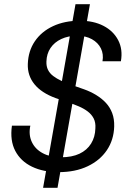

<svg xmlns="http://www.w3.org/2000/svg" viewBox="-20 -811 622 918"><path d="M186 87 341 -791H410L255 87ZM261 12Q187 12 133 -14Q79 -40 53 -89.5Q27 -139 37 -210H125Q116 -167 132 -132.5Q148 -98 184.5 -78.5Q221 -59 271 -59Q324 -59 360 -76Q396 -93 415.5 -124.5Q435 -156 436 -197Q438 -225 428 -244.5Q418 -264 399.5 -278Q381 -292 356.5 -302.5Q332 -313 303.5 -322.5Q275 -332 246 -342Q178 -367 144.5 -408.5Q111 -450 113 -505Q115 -567 146.5 -613.5Q178 -660 233.5 -686Q289 -712 362 -712Q427 -712 474.5 -687.5Q522 -663 545 -619Q568 -575 558 -518H470Q476 -552 462.5 -579.5Q449 -607 419.5 -623.5Q390 -640 349 -640Q306 -640 273 -624.5Q240 -609 221.5 -581.5Q203 -554 202 -517Q201 -494 209.5 -477Q218 -460 234.5 -447.5Q251 -435 273.5 -424.5Q296 -414 323.5 -404.5Q351 -395 382 -384Q413 -373 440 -356.5Q467 -340 486.5 -319Q506 -298 516.5 -270Q527 -242 526 -206Q524 -142 491 -93Q458 -44 399 -16Q340 12 261 12Z"/></svg>

Font: DM Sans 17pt
Style: Italic
Weight: 400
Italic angle: -10°
Version: Version 4.004;gftools[0.9.30]